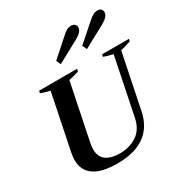

<svg xmlns="http://www.w3.org/2000/svg" viewBox="-218 -1151 1278 1333"><g transform="rotate(-30 420.5 -485.0)"><path d="M327 -820 469 -946Q480 -957 498 -968.5Q516 -980 536 -980Q556 -980 566.5 -970Q577 -960 577 -947Q577 -927 561.5 -910.5Q546 -894 515 -877L343 -784ZM536 -820 679 -946Q694 -959 711 -969.5Q728 -980 748 -980Q768 -980 777.5 -970.5Q787 -961 787 -947Q787 -927 771.5 -910.5Q756 -894 725 -877L553 -784ZM93 -160Q93 -182 100 -220L190 -660Q148 -669 117 -682L121 -700H425L421 -680Q403 -674 363 -664Q357 -663 340 -659L247 -206Q242 -178 242 -160Q242 -97 282.5 -69.5Q323 -42 390 -42Q468 -42 527 -81Q586 -120 603 -206L696 -661Q654 -670 622 -682L626 -700H841L837 -682Q782 -663 755 -659L665 -220Q642 -106 560.5 -48Q479 10 342 10Q93 10 93 -160Z"/></g></svg>

Font: Trirong
Style: Bold Italic
Weight: 700
Italic angle: -12°
Designer: Katatrad Team
Foundry: CadsonDemak
Version: Version 1.001